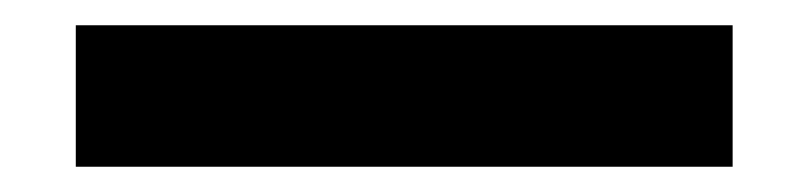

<svg xmlns="http://www.w3.org/2000/svg" viewBox="-20 30 640 152"><path d="M560 162H40V50H560Z"/></svg>

Font: Kode Mono
Style: Bold
Weight: 700
Monospace: yes
Designer: Isa Ozler
Foundry: Kadena LLC
Version: Version 1.206;gftools[0.9.28]